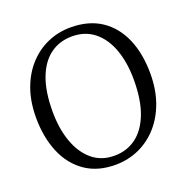

<svg xmlns="http://www.w3.org/2000/svg" viewBox="-134 -876 985 1012"><g transform="rotate(-20 358.0 -370.0)"><path d="M351 11Q248 12.5 177.5 -35.8Q107 -84 71 -169.8Q35 -255.5 35 -366Q35 -454.5 60.5 -525.5Q86 -596.5 131.8 -647Q177.5 -697.5 238 -724.2Q298.5 -751 368 -751Q469 -751 538.8 -704.8Q608.5 -658.5 644.8 -574.5Q681 -490.5 681 -378Q681 -290.5 655.8 -219.2Q630.5 -148 585.5 -97Q540.5 -46 480.5 -18.2Q420.5 9.5 351 11ZM356 -36Q425 -36 477.2 -74.2Q529.5 -112.5 558.8 -188.5Q588 -264.5 588 -378Q588 -474 561.5 -547.5Q535 -621 483.8 -662.5Q432.5 -704 359 -704Q290 -704 238 -666.8Q186 -629.5 157 -554.5Q128 -479.5 128 -366Q128 -270.5 154.5 -196Q181 -121.5 231.8 -78.8Q282.5 -36 356 -36Z"/></g></svg>

Font: Merriweather Light
Style: Regular
Weight: 300
Designer: Eben Sorkin
Foundry: Eben Sorkin
Version: Version 2.100